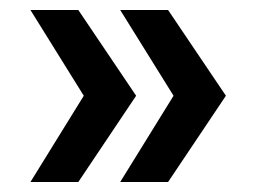

<svg xmlns="http://www.w3.org/2000/svg" viewBox="-20 -452 508 385"><path d="M137 -87H41L148 -260L41 -432H137L253 -260ZM317 -87H221L328 -260L221 -432H317L433 -260Z"/></svg>

Font: Alexandria
Style: Regular
Weight: 400
Designer: Mohamed Gaber
Foundry: Kief Type Foundry
Version: Version 5.100